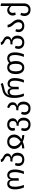

<svg xmlns="http://www.w3.org/2000/svg" viewBox="2572 -3362 1005 6188"><g transform="rotate(-90 3074.0 -268.5)"><path d="M124 0Q64 -145 64 -289Q64 -416 114 -477Q164 -538 241 -538Q302 -538 337 -509.5Q372 -481 385 -421Q394 -479 430 -508.5Q466 -538 521 -538Q602 -538 653.5 -476Q705 -414 705 -289Q705 -151 643 0H559Q620 -162 620 -288Q620 -470 513 -470Q424 -470 424 -348V-172L344 -163V-348Q344 -418 320.5 -444Q297 -470 253 -470Q149 -470 149 -290Q149 -154 207 0Z M1098 -402Q1159 -393 1202 -342Q1245 -291 1245 -209Q1245 -109 1187 -48Q1129 13 1028 13Q925 13 871 -41.5Q817 -96 817 -178Q817 -235 845 -288L917 -269Q901 -227 901 -180Q901 -122 934 -88Q967 -54 1028 -54Q1155 -54 1155 -215Q1155 -284 1120 -326Q1085 -368 1015 -368H960L966 -436H1033Q1082 -436 1110 -461Q1138 -486 1138 -525Q1138 -555 1119 -576.5Q1100 -598 1072.5 -611.5Q1045 -625 1017.5 -640Q990 -655 969 -679.5Q948 -704 945 -738L1028 -748Q1031 -726 1052 -707.5Q1073 -689 1101 -674Q1129 -659 1156.5 -641.5Q1184 -624 1203 -595.5Q1222 -567 1222 -530Q1222 -431 1098 -402Z M1368 -315Q1368 -407 1431 -472.5Q1494 -538 1600 -538Q1708 -538 1769.5 -474Q1831 -410 1831 -316Q1831 -165 1677 -79Q1744 -57 1808 -57L1819 12Q1696 12 1599 -39Q1562 -18 1500 -3Q1438 12 1385 12V-57Q1457 -57 1519 -79Q1368 -164 1368 -315ZM1458 -315Q1458 -193 1599 -106Q1741 -192 1741 -316Q1741 -387 1704 -428.5Q1667 -470 1600 -470Q1533 -470 1495.5 -428Q1458 -386 1458 -315Z M2225 -207Q2288 -197 2331.5 -146Q2375 -95 2375 -6Q2375 89 2316 151.5Q2257 214 2156 214Q2053 214 1998.5 159.5Q1944 105 1944 22Q1944 -34 1973 -89L2044 -70Q2029 -25 2029 21Q2029 79 2061.5 112.5Q2094 146 2156 146Q2224 146 2255.5 102Q2287 58 2287 -15Q2287 -83 2253 -126Q2219 -169 2154 -169H2113L2118 -237H2155Q2203 -237 2235.5 -267.5Q2268 -298 2268 -356Q2268 -407 2239 -438.5Q2210 -470 2153 -470Q2097 -470 2067 -440Q2037 -410 2037 -363Q2037 -332 2047 -299L1971 -285Q1952 -326 1952 -368Q1952 -442 2008.5 -490Q2065 -538 2153 -538Q2243 -538 2299 -487.5Q2355 -437 2355 -361Q2355 -298 2319.5 -259.5Q2284 -221 2225 -207Z M2743 -213Q2812 -201 2852.5 -150Q2893 -99 2893 -9Q2893 88 2835 151Q2777 214 2678 214Q2575 214 2521 159.5Q2467 105 2467 22Q2467 -36 2495 -89L2567 -70Q2551 -27 2551 21Q2551 78 2584 112Q2617 146 2678 146Q2744 146 2774.5 101.5Q2805 57 2805 -15Q2805 -87 2770.5 -132.5Q2736 -178 2665 -178H2611L2616 -246H2663Q2717 -246 2752.5 -275.5Q2788 -305 2788 -356Q2788 -444 2680 -476L2708 -540Q2784 -520 2828 -475.5Q2872 -431 2872 -361Q2872 -243 2743 -213Z M3071 0Q3011 -145 3011 -307Q3011 -465 3060 -553.5Q3109 -642 3221 -681Q3248 -690 3338.5 -710Q3429 -730 3460 -749L3496 -686Q3456 -663 3364 -643.5Q3272 -624 3240 -613Q3123 -574 3089 -457Q3131 -526 3203 -526Q3307 -526 3332 -409Q3354 -526 3471 -526Q3549 -526 3600.5 -468Q3652 -410 3652 -299Q3652 -151 3590 0H3506Q3567 -162 3567 -298Q3567 -385 3537.5 -421.5Q3508 -458 3463 -458Q3371 -458 3371 -336V-172L3291 -163V-337Q3291 -458 3202 -458Q3096 -458 3096 -289Q3096 -154 3154 0Z M4287 -538Q4378 -538 4429 -473.5Q4480 -409 4480 -287Q4480 -151 4418 0H4334Q4395 -161 4395 -287Q4395 -470 4280 -470Q4215 -470 4171 -423Q4200 -357 4200 -264Q4200 -136 4144 -62Q4088 12 3990 12Q3890 12 3835 -60.5Q3780 -133 3780 -262Q3780 -390 3835.5 -464Q3891 -538 3991 -538Q4084 -538 4139 -474Q4200 -538 4287 -538ZM3990 -56Q4111 -56 4111 -264Q4111 -470 3991 -470Q3932 -470 3900 -418Q3868 -366 3868 -262Q3868 -56 3990 -56Z M4873 -402Q4934 -393 4977 -342Q5020 -291 5020 -209Q5020 -109 4962 -48Q4904 13 4803 13Q4700 13 4646 -41.5Q4592 -96 4592 -178Q4592 -235 4620 -288L4692 -269Q4676 -227 4676 -180Q4676 -122 4709 -88Q4742 -54 4803 -54Q4930 -54 4930 -215Q4930 -284 4895 -326Q4860 -368 4790 -368H4735L4741 -436H4808Q4857 -436 4885 -461Q4913 -486 4913 -525Q4913 -555 4894 -576.5Q4875 -598 4847.5 -611.5Q4820 -625 4792.5 -640Q4765 -655 4744 -679.5Q4723 -704 4720 -738L4803 -748Q4806 -726 4827 -707.5Q4848 -689 4876 -674Q4904 -659 4931.5 -641.5Q4959 -624 4978 -595.5Q4997 -567 4997 -530Q4997 -431 4873 -402Z M5369 -526Q5369 -494 5386.5 -461Q5404 -428 5429 -398.5Q5454 -369 5479 -337.5Q5504 -306 5521.5 -264Q5539 -222 5539 -176Q5539 -90 5481 -38.5Q5423 13 5334 13Q5238 13 5185 -40Q5132 -93 5132 -168Q5132 -225 5159 -274L5230 -254Q5216 -217 5216 -170Q5216 -117 5248 -85.5Q5280 -54 5334 -54Q5392 -54 5421 -88Q5450 -122 5450 -178Q5450 -217 5433 -252.5Q5416 -288 5392 -316Q5368 -344 5343.5 -373Q5319 -402 5302 -441.5Q5285 -481 5285 -526Z M5975 -751 6059 -738V-3Q6059 94 6005 154Q5951 214 5856 214Q5756 214 5703.5 157Q5651 100 5651 17Q5651 -48 5683 -112L5755 -93Q5736 -42 5736 17Q5736 76 5767.5 111Q5799 146 5856 146Q5975 146 5975 -13V-397Q5920 -471 5854 -470Q5802 -469 5777 -438.5Q5752 -408 5752 -357Q5752 -318 5767 -278L5690 -264Q5666 -314 5666 -362Q5666 -438 5717.5 -488Q5769 -538 5837 -538Q5915 -538 5975 -469Z"/></g></svg>

Font: FiraGO Book
Style: Regular
Weight: 350
Designer: bBox Type
Foundry: bBox Type GmbH
Version: Version 1.001;PS 001.001;hotconv 1.0.88;makeotf.lib2.5.64775